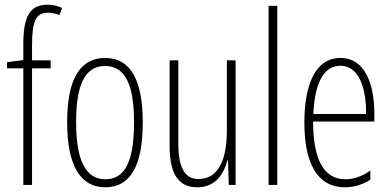

<svg xmlns="http://www.w3.org/2000/svg" viewBox="-20 -851 1654 815"><path d="M195 -561V-595H116V-659C116 -760 132 -797 183 -797C199 -797 216 -794 232 -787L244 -817C227 -825 207 -831 182 -831C104 -831 79 -777 79 -664V-596L10 -587V-561H79V-66H116V-561Z M586 -331C586 -503 539 -605 426 -605C317 -605 265 -510 265 -333C265 -150 320 -56 427 -56C534 -56 586 -148 586 -331ZM303 -333C303 -487 339 -571 426 -571C516 -571 549 -482 549 -332C549 -167 511 -90 427 -90C342 -90 303 -174 303 -333Z M980 -595H943V-299C943 -156 898 -91 822 -91C767 -91 737 -136 737 -240V-595H700V-231C700 -115 736 -56 817 -56C896 -56 930 -113 945 -170H948L951 -66H980Z M1157 -66V-826H1120V-66Z M1425 -605C1322 -605 1272 -499 1272 -330C1272 -163 1324 -56 1444 -56C1486 -56 1522 -69 1552 -88V-127C1516 -102 1482 -90 1446 -90C1354 -90 1309 -175 1309 -335H1569V-369C1569 -491 1531 -605 1425 -605ZM1425 -572C1503 -572 1535 -478 1534 -367H1310C1316 -505 1358 -572 1425 -572Z"/></svg>

Font: Noto Sans Malayalam UI ExtraCondensed ExtraLight
Style: Regular
Weight: 200
Width: 2
Designer: Jelle Bosma - Monotype Design Team
Foundry: Monotype Imaging Inc.
Version: Version 2.104